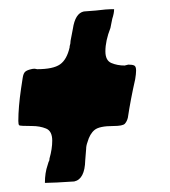

<svg xmlns="http://www.w3.org/2000/svg" viewBox="-20 -517 370 419"><path d="M82 -118H78Q78 -140 84 -157Q85 -160 85.5 -162Q86 -164 87 -165.5Q88 -167 88 -171Q94 -192 94 -210Q94 -231 80.5 -236.5Q67 -242 50 -242Q24 -242 22 -243.5Q20 -245 20 -253Q20 -283 26 -324Q28 -337 29.5 -347Q31 -357 35 -360.5Q39 -364 48 -366Q51 -367 56 -367L61 -366Q96 -366 111 -376.5Q126 -387 132 -414V-416Q134 -422 134 -428L139 -454Q144 -488 163 -492L189 -494Q211 -497 229 -497Q229 -488 225 -476L221 -456Q210 -428 210 -405Q210 -385 223 -379.5Q236 -374 252 -374L260 -376Q269 -376 273 -374Q277 -372 277 -363Q277 -356 275 -344Q265 -300 259 -260Q257 -252 252.5 -247Q248 -242 227 -242Q197 -242 186.5 -233.5Q176 -225 171 -207Q168 -199 168 -192L166 -167Q165 -126 142 -121Q97 -118 82 -118Z"/></svg>

Font: Bangerz
Style: Regular
Weight: 400
Designer: vernon adams
Foundry: Vernon Adams
Version: Version 2.10;February 7, 2025;FontCreator 13.0.0.2683 64-bit